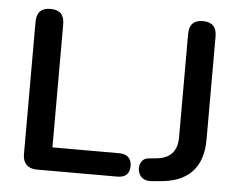

<svg xmlns="http://www.w3.org/2000/svg" viewBox="-51 -775 1051 843"><g transform="rotate(5 474.5 -353.0)"><path d="M140 0Q110 0 94 -16.5Q78 -33 78 -62V-646Q78 -708 139 -708Q200 -708 200 -646V-103H495Q521 -103 535 -89.5Q549 -76 549 -52Q549 0 495 0ZM643 7Q615 8 600.5 -7.5Q586 -23 586 -46Q586 -64 596.5 -77.5Q607 -91 628 -92L658 -95Q750 -103 750 -196V-651Q750 -713 810 -713Q871 -713 871 -651V-197Q871 -8 677 4Z"/></g></svg>

Font: Chiron GoRound TC M
Style: Regular
Weight: 500
Designer: Ryoko NISHIZUKA 西塚涼子 (kana, bopomofo & ideographs); Paul D. Hunt (Latin, Greek & Cyrillic); Sandoll Communications 산돌커뮤니
Foundry: Adobe
Version: Version 1.000;hotconv 1.1.1;makeotfexe 2.6.0